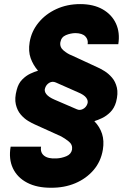

<svg xmlns="http://www.w3.org/2000/svg" viewBox="-20 -757 625 924"><path d="M549.3 -544.4H401.9Q405.3 -566.9 390.6 -582Q376 -597.2 342.8 -597.7Q319.3 -597.2 297.1 -587.9Q274.9 -578.6 270.5 -553.7Q266.6 -529.8 286.6 -513.4Q306.6 -497.1 325.7 -490.2L451.2 -432.1Q464.4 -426.3 483.4 -414.6Q502.4 -402.8 519 -383.5Q535.6 -364.3 542.5 -335.4Q549.3 -306.6 538.6 -266.1Q529.8 -235.8 510.7 -217Q491.7 -198.2 470.7 -188.5Q449.7 -178.7 436.5 -174.8L434.1 -173.8Q460.4 -146.5 471.2 -112.8Q481.9 -79.1 475.1 -37.1Q465.8 20 430.4 61.3Q395 102.5 342.3 124.8Q289.6 147 226.1 146.5Q158.2 147 110.8 122.3Q63.5 97.7 42.2 53Q21 8.3 31.2 -51.3H177.7Q172.9 -22.9 192.4 -7.6Q211.9 7.8 252 5.4Q275.9 4.4 299.1 -5.1Q322.3 -14.6 326.7 -37.1Q330.1 -61 310.5 -76.4Q291 -91.8 274.4 -100.6L148.4 -157.7Q134.3 -163.6 115 -175.3Q95.7 -187 79.3 -206.3Q63 -225.6 56.2 -254.6Q49.3 -283.7 60.5 -324.7Q68.4 -355.5 86.7 -374Q105 -392.6 125.7 -402.3Q146.5 -412.1 162.6 -416.5V-417Q139.2 -444.3 127.4 -477.5Q115.7 -510.7 122.6 -553.7Q131.3 -606.4 165.3 -647.9Q199.2 -689.5 251.2 -713.4Q303.2 -737.3 365.7 -737.3Q429.7 -737.3 473.9 -712.2Q518.1 -687 538.1 -643.6Q558.1 -600.1 549.3 -544.4ZM400.4 -256.8Q405.8 -271.5 395.3 -286.1Q384.8 -300.8 355 -313L249 -359.9Q232.4 -367.2 217.8 -358.9Q203.1 -350.6 197.3 -334Q191.4 -319.3 202.6 -304.4Q213.9 -289.6 242.7 -277.3L350.1 -231Q363.8 -224.6 378.9 -232.2Q394 -239.7 400.4 -256.8Z"/></svg>

Font: Inter Display ExtraBold
Style: Italic
Weight: 800
Italic angle: -9.39999°
Designer: Rasmus Andersson
Foundry: rsms
Version: Version 4.000;git-a52131595